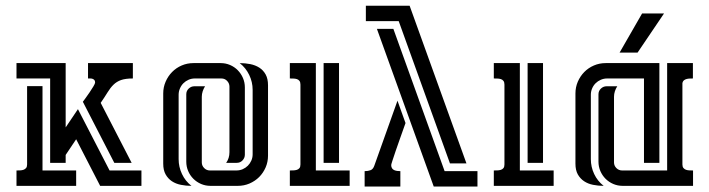

<svg xmlns="http://www.w3.org/2000/svg" viewBox="-20 -666 2542 688"><path d="M215.3 -439.9V-209.5L259.3 -274.9L372.6 -55.2H486.8V0H338.9L252.9 -167L215.3 -110.8V-82.5H159.7V-384.8H39.1V-439.9ZM132.3 -357.4V-55.2H252.9V0H39.1V-55.2Q44.9 -55.2 51.8 -55.4Q58.6 -55.7 64.2 -57.6Q69.8 -59.6 73.5 -64Q77.1 -68.4 77.1 -76.7V-357.4ZM456.1 -384.8Q429.7 -384.8 413.8 -379.2Q397.9 -373.5 386.7 -362.5Q375.5 -351.6 365.5 -335.2Q355.5 -318.8 340.8 -297.4L451.7 -82.5H389.6L276.9 -301.3Q278.8 -303.7 285.9 -313.5Q293 -323.2 300.8 -334.7Q308.6 -346.2 314.7 -356.4Q320.8 -366.7 320.8 -370.1Q320.8 -376 318.4 -378.9Q315.9 -381.8 312.3 -383.3Q308.6 -384.8 304.2 -384.8Q299.8 -384.8 295.4 -384.8V-439.9H456.1Z M703.1 -84Q703.1 -72.3 711.7 -63.7Q720.2 -55.2 731.9 -55.2H827.1Q839.4 -55.2 849.9 -59.8Q860.4 -64.5 868.2 -72.3Q876 -80.1 880.6 -90.6Q885.3 -101.1 885.3 -113.3V-344.2Q885.3 -372.1 873 -397.5Q860.8 -422.9 838.9 -439.9Q858.4 -439.9 876.7 -436.3Q895 -432.6 909.2 -423.6Q923.3 -414.6 931.9 -399.2Q940.4 -383.8 940.4 -360.4V-108.4Q940.4 -85.9 931.9 -66.2Q923.3 -46.4 908.7 -31.7Q894 -17.1 874.3 -8.5Q854.5 0 832 0H734.4Q716.3 0 700.4 -6.8Q684.6 -13.7 672.9 -25.4Q661.1 -37.1 654.3 -53Q647.5 -68.8 647.5 -86.9V-328.1Q647.5 -340.3 656.2 -348.6Q665 -356.9 676.8 -356.9H714.8Q709.5 -348.6 706.3 -338.9Q703.1 -329.1 703.1 -319.3ZM802.2 -355.5Q802.2 -367.2 793.9 -376Q785.6 -384.8 773.4 -384.8H677.7Q666 -384.8 655.5 -380.1Q645 -375.5 637.2 -367.7Q629.4 -359.9 624.8 -349.1Q620.1 -338.4 620.1 -326.7V-95.7Q620.1 -67.9 632.1 -42.5Q644 -17.1 666 0Q646.5 0 628.2 -3.7Q609.9 -7.3 595.9 -16.6Q582 -25.9 573.5 -41Q564.9 -56.2 564.9 -79.6V-331.1Q564.9 -353.5 573.5 -373.3Q582 -393.1 596.7 -408Q611.3 -422.9 631.1 -431.4Q650.9 -439.9 673.3 -439.9H771Q788.6 -439.9 804.4 -433.1Q820.3 -426.3 832 -414.3Q843.8 -402.3 850.6 -386.5Q857.4 -370.6 857.4 -353V-111.8Q857.4 -100.1 849.1 -91.3Q840.8 -82.5 828.6 -82.5H790.5Q802.2 -99.1 802.2 -120.6Z M1018.6 -439.9H1111.8V-55.2H1232.9V0H1018.6V-55.2Q1024.4 -55.2 1031.2 -55.4Q1038.1 -55.7 1043.7 -57.4Q1049.3 -59.1 1053 -63.5Q1056.6 -67.9 1056.6 -76.7V-362.8Q1056.6 -371.6 1053 -376.2Q1049.3 -380.9 1043.7 -382.6Q1038.1 -384.3 1031.5 -384.5Q1024.9 -384.8 1018.6 -384.8ZM1194.8 -439.9V-82.5H1139.6V-439.9Z M1573.2 -52.7H1690.9V2.4H1534.2L1330.6 -562.5H1389.6ZM1651.4 -80.6H1592.3L1408.7 -590.3H1291V-645.5H1447.8ZM1433.1 -225.1Q1423.3 -197.8 1414.1 -171.6Q1404.8 -145.5 1397.7 -124.8Q1390.6 -104 1386.2 -90.3Q1381.8 -76.7 1381.8 -74.7Q1381.8 -67.4 1384.8 -63Q1387.7 -58.6 1392.6 -56.4Q1397.5 -54.2 1403.1 -53.5Q1408.7 -52.7 1414.6 -52.7V2.4H1286.6V-52.7Q1298.8 -52.7 1307.9 -56.2Q1316.9 -59.6 1321.3 -72.3L1404.3 -305.2Z M1749.5 -439.9H1842.8V-55.2H1963.9V0H1749.5V-55.2Q1755.4 -55.2 1762.2 -55.4Q1769 -55.7 1774.7 -57.4Q1780.3 -59.1 1783.9 -63.5Q1787.6 -67.9 1787.6 -76.7V-362.8Q1787.6 -371.6 1783.9 -376.2Q1780.3 -380.9 1774.7 -382.6Q1769 -384.3 1762.5 -384.5Q1755.9 -384.8 1749.5 -384.8ZM1925.8 -439.9V-82.5H1870.6V-439.9Z M2211.4 0Q2193.4 0 2177.5 -6.8Q2161.6 -13.7 2149.9 -25.4Q2138.2 -37.1 2131.3 -53Q2124.5 -68.8 2124.5 -86.9V-328.1Q2124.5 -340.3 2133.3 -348.6Q2142.1 -356.9 2153.8 -356.9H2191.9Q2186.5 -348.6 2183.3 -338.9Q2180.2 -329.1 2180.2 -319.3V-84Q2180.2 -72.3 2188.7 -63.7Q2197.3 -55.2 2209 -55.2H2370.6V-439.9H2462.9V-384.8Q2457.5 -384.8 2451.4 -384.5Q2445.3 -384.3 2439.9 -382.8Q2434.6 -381.3 2430.7 -378.2Q2426.8 -375 2425.3 -368.7V-76.7Q2425.3 -68.4 2429 -64Q2432.6 -59.6 2438.2 -57.6Q2443.8 -55.7 2450.7 -55.4Q2457.5 -55.2 2463.4 -55.2V0ZM2155.3 -384.8Q2143.6 -384.8 2132.8 -380.1Q2122.1 -375.5 2114.3 -367.7Q2106.4 -359.9 2101.8 -349.1Q2097.2 -338.4 2097.2 -326.7V-95.7Q2097.2 -67.9 2109.1 -42.5Q2121.1 -17.1 2143.1 0Q2123.5 0 2105.2 -3.7Q2086.9 -7.3 2073 -16.6Q2059.1 -25.9 2050.5 -41Q2042 -56.2 2042 -79.6V-331.1Q2042 -353.5 2050.5 -373.3Q2059.1 -393.1 2073.7 -408Q2088.4 -422.9 2108.2 -431.4Q2127.9 -439.9 2150.4 -439.9H2342.8V-82.5H2287.6V-384.8ZM2359.4 -617.7 2264.6 -477.5H2200.2L2280.8 -617.7Z"/></svg>

Font: Isar CAT
Style: Regular
Weight: 400
Designer: Digitized by Peter Wiegel
Foundry: CAT-Fonts, Peter Wiegel
Version: Version 1.000; ttfautohint (v1.3)